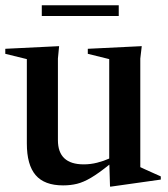

<svg xmlns="http://www.w3.org/2000/svg" viewBox="-22 -691 635 726"><path d="M197 -161Q197 -69.5 294.5 -69.5Q320.5 -69.5 345.2 -75.8Q370 -82 391 -91.5V-467.5L310 -487.5V-506.5L514 -516.5L508.5 -469.5V-59Q514.5 -56 529 -49.5Q543.5 -43 559.5 -35.8Q575.5 -28.5 586 -24V-12L398.5 14.5H394L391.5 -68.5Q350.5 -35.5 322 -18.8Q293.5 -2 269.2 4Q245 10 216.5 10Q146 10 112.8 -28.8Q79.5 -67.5 79.5 -148.5V-467.5L-2 -487.5V-506.5L201.5 -516.5L197 -469.5ZM136 -630.5V-671H427V-630.5Z"/></svg>

Font: Newsreader Display Medium
Style: Regular
Weight: 500
Designer: Hugues Gentile
Foundry: Production Type
Version: Version 1.001